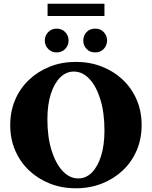

<svg xmlns="http://www.w3.org/2000/svg" viewBox="-20 -1003 817 1033"><path d="M388 10Q312 10 248 -15.5Q184 -41 136 -86.5Q88 -132 61.5 -194Q35 -256 35 -330Q35 -404 61.5 -466Q88 -528 136 -573.5Q184 -619 248 -644.5Q312 -670 388 -670Q464 -670 528.5 -644.5Q593 -619 641 -573.5Q689 -528 715.5 -466Q742 -404 742 -330Q742 -256 715.5 -194Q689 -132 641 -86.5Q593 -41 528.5 -15.5Q464 10 388 10ZM401 -43Q443 -43 474.5 -75Q506 -107 524 -164.5Q542 -222 542 -301Q542 -397 520 -468Q498 -539 461 -578.5Q424 -618 377 -618Q336 -618 304 -586.5Q272 -555 253.5 -497.5Q235 -440 235 -361Q235 -265 257.5 -193.5Q280 -122 317.5 -82.5Q355 -43 401 -43ZM236 -917V-983H542V-917ZM285 -721Q257 -721 239 -740Q221 -759 221 -785Q221 -811 239 -830Q257 -849 285 -849Q313 -849 331 -830Q349 -811 349 -785Q349 -759 331 -740Q313 -721 285 -721ZM492 -721Q463 -721 445.5 -740Q428 -759 428 -785Q428 -811 445.5 -830Q463 -849 492 -849Q521 -849 538.5 -830Q556 -811 556 -785Q556 -759 538.5 -740Q521 -721 492 -721Z"/></svg>

Font: Spectral ExtraBold
Style: Regular
Weight: 800
Designer: Jean-Baptiste Levee
Foundry: Production Type
Version: Version 2.001